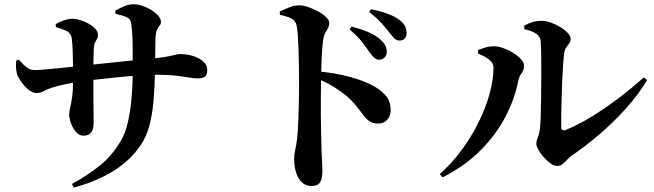

<svg xmlns="http://www.w3.org/2000/svg" viewBox="-20 -813 3040 893"><path d="M314.4 42.5Q376.2 9.9 437.7 -37.5Q499.1 -85 541.3 -156.9Q562.8 -192.4 574.7 -244.3Q586.6 -296.3 591.9 -356.9Q597.3 -417.6 597.3 -479.5Q597.6 -554.8 596.8 -609.5Q596.1 -664.2 590.2 -704.4Q587.7 -724.2 570.6 -732.5Q553.6 -740.8 517 -748.6L516.3 -763.9Q538.8 -776.1 559.8 -784.7Q580.8 -793.2 599.8 -793.2Q619.8 -793.2 642.3 -785.8Q664.9 -778.3 684.5 -766Q704 -753.7 716.3 -739.5Q728.5 -725.2 728.5 -712.7Q728.5 -700.5 722.7 -694.2Q716.9 -687.8 710.9 -676.2Q705 -664.6 703.2 -636.4Q702.2 -606.1 702 -577.1Q701.7 -548.1 701.4 -522.6Q701.1 -497.1 700.9 -475.1Q699.1 -403.7 693.7 -341.1Q688.2 -278.5 674.3 -226.5Q660.4 -174.5 632 -134.8Q582.4 -62.7 503.3 -15.1Q424.2 32.5 323.1 59.4ZM367.4 -181.8Q349.3 -181.8 334.3 -198.4Q319.3 -215 310.7 -238.1Q302 -261.2 302 -281.7Q302 -295.1 306.6 -313.4Q311.2 -331.6 315.6 -363Q320 -394.4 320 -446.2Q320 -474.1 319.6 -503.2Q319.2 -532.3 318.7 -558.7Q318.2 -585.1 316.7 -605.9Q315.2 -626.7 313 -638.2Q309 -658 292 -667.4Q275 -676.8 239.9 -686.8L239.1 -700.8Q257.4 -711.5 278.3 -718.7Q299.2 -725.8 318 -725.8Q332.6 -725.8 352.5 -719.8Q372.3 -713.8 391.5 -703.2Q410.7 -692.5 423.2 -679.3Q435.7 -666.1 435.7 -650.8Q435.7 -639.3 431.4 -632.3Q427.1 -625.4 422.6 -616.9Q418.2 -608.5 416.4 -590.3Q415.7 -576.9 415.1 -555.1Q414.4 -533.3 414.3 -509.4Q414.2 -485.5 414.2 -466.5Q414.2 -420.5 414.4 -378.9Q414.6 -337.2 415 -302Q415.4 -266.8 415.4 -240.9Q415.4 -210.9 403.6 -196.4Q391.8 -181.8 367.4 -181.8ZM150.2 -380.4Q130.7 -380.4 112.4 -395.9Q94.1 -411.4 80.7 -430.4Q67.4 -449.4 62.4 -459.7Q56.9 -471.4 55.2 -490.9Q53.5 -510.4 54.9 -531.1L67.6 -535.1Q88.8 -511.9 104.2 -499.6Q119.5 -487.2 140.4 -487.2Q156.7 -487.2 186 -489.6Q215.3 -491.9 249.4 -495.4Q283.4 -498.9 314 -502.3Q344.6 -505.7 363.9 -507.7Q395.4 -510.7 440.6 -515.6Q485.8 -520.6 533.9 -525.5Q582 -530.5 623.2 -534.6Q664.4 -538.7 687.2 -541Q724.2 -544.2 746.4 -548Q768.6 -551.7 781.5 -554.9Q794.4 -558.1 802.3 -559.9Q810.2 -561.6 817.7 -561.6Q847.6 -561.6 876.6 -553Q905.5 -544.3 924.7 -527.6Q943.8 -511 943.8 -487.3Q943.8 -462.8 931.9 -455.6Q920 -448.4 899.5 -448.4Q881.7 -448.4 856.8 -452.8Q831.8 -457.2 796 -461.3Q760.1 -465.4 709.6 -465.4Q674.7 -465.4 628.8 -462.3Q582.9 -459.2 534.7 -454.4Q486.5 -449.7 443.5 -444.7Q400.4 -439.7 370.9 -436.2Q323.9 -429.7 285.3 -421.6Q246.6 -413.6 220.6 -404.9Q201.6 -398.8 184.3 -389.6Q166.9 -380.4 150.2 -380.4Z M1742.5 -535.3Q1729.8 -535.3 1719.4 -545.6Q1709 -555.9 1696.4 -573.4Q1682.6 -593.9 1662.2 -619.8Q1641.8 -645.8 1606.1 -675.8L1616 -689.5Q1658.1 -678.3 1692.5 -663.9Q1726.9 -649.4 1749.8 -628.6Q1766.1 -614.5 1772.6 -600.3Q1779 -586.1 1779 -571.6Q1779 -556.5 1768.9 -545.9Q1758.8 -535.3 1742.5 -535.3ZM1428.5 52.1Q1402.6 52.1 1384.6 35.4Q1366.6 18.8 1357.4 -10.1Q1348.1 -38.9 1348.1 -75.6Q1348.1 -95.7 1353.1 -116.2Q1358.1 -136.7 1361.9 -169.5Q1364.9 -197.5 1366.7 -234.3Q1368.6 -271.1 1369.4 -309.7Q1370.3 -348.4 1370.7 -382.4Q1371 -416.5 1371 -438.7Q1371 -470.2 1370.3 -507.1Q1369.6 -543.9 1368.5 -579.8Q1367.4 -615.7 1365.4 -645.5Q1363.5 -675.4 1360 -692.2Q1355.4 -717.4 1334 -727.6Q1312.6 -737.9 1282 -744.1L1281 -759.8Q1302.7 -769.8 1326.3 -779Q1350 -788.2 1371.7 -788.2Q1390.4 -788.2 1414.1 -780.1Q1437.9 -772.1 1460.4 -759.7Q1482.8 -747.3 1497.1 -733.2Q1511.3 -719.1 1511.3 -706.7Q1511.3 -692.1 1505.5 -682Q1499.7 -671.9 1493.3 -660.8Q1487 -649.6 1483.5 -630.7Q1480.5 -608.5 1478.3 -579.8Q1476.1 -551.1 1475.2 -518Q1474.4 -484.9 1473.6 -450.1Q1472.9 -409.4 1472.4 -365.6Q1471.9 -321.8 1472.3 -277.9Q1472.6 -234 1473.6 -193.8Q1474.5 -153.6 1475.3 -119.7Q1476.7 -81.4 1478.1 -56.3Q1479.5 -31.1 1479.5 -20.8Q1479.5 18.2 1468.6 35.2Q1457.7 52.1 1428.5 52.1ZM1738.6 -238.5Q1714.8 -238.5 1700 -248.1Q1685.2 -257.8 1672.1 -275Q1658.9 -292.3 1641 -315.4Q1623.2 -338.6 1594.4 -364.8Q1567.8 -387.1 1534.4 -407.9Q1501 -428.7 1451.3 -449.9V-481.7Q1533.5 -475.1 1606.5 -455.5Q1679.5 -435.9 1724.5 -408.9Q1757.3 -389.4 1777.2 -364.6Q1797.1 -339.8 1797.1 -299.8Q1797.1 -275.4 1781.7 -257Q1766.4 -238.5 1738.6 -238.5ZM1838.4 -624.5Q1823.7 -624.5 1813.2 -635.4Q1802.7 -646.3 1787.9 -665.3Q1774.3 -682.9 1755.2 -704.7Q1736.2 -726.6 1696.9 -757.1L1705.8 -770Q1748.6 -761.6 1782.1 -749.4Q1815.5 -737.1 1836.1 -721.4Q1855.4 -707.6 1863.3 -692.1Q1871.2 -676.6 1871.2 -659.4Q1871.2 -643.3 1862.6 -633.9Q1853.9 -624.5 1838.4 -624.5Z M2571.5 -41.1Q2557.4 -41.1 2540.7 -52.9Q2523.9 -64.8 2509 -81.8Q2494.1 -98.8 2484.3 -116.1Q2474.6 -133.4 2474.6 -144.5Q2474.6 -155.7 2478.2 -165.2Q2481.8 -174.7 2486 -187.5Q2490.2 -200.3 2491.9 -219.5Q2493.7 -233.9 2494.8 -269.9Q2495.9 -305.8 2496.6 -353.7Q2497.2 -401.5 2497.5 -451.9Q2497.8 -502.2 2497.3 -546.9Q2496.8 -591.6 2494.8 -620.6Q2493.8 -642.2 2474.3 -655.9Q2454.8 -669.6 2419.1 -677.1L2417.9 -693.6Q2442.2 -706.6 2460.4 -711.4Q2478.6 -716.2 2498.8 -716.2Q2519.1 -716.2 2542.4 -707.9Q2565.7 -699.6 2586.7 -686.6Q2607.8 -673.7 2620.9 -659.3Q2634.1 -645 2634.1 -632.6Q2634.1 -619.7 2627.8 -611.4Q2621.4 -603.1 2613.9 -593Q2606.3 -582.8 2603.9 -564.4Q2601.4 -547.3 2599.2 -513.9Q2597 -480.5 2595.1 -439.9Q2593.2 -399.2 2592.1 -357.4Q2591 -315.7 2590.3 -280.6Q2589.7 -245.4 2590.4 -223.9Q2590.4 -199.9 2612.9 -209.2Q2668.5 -232.3 2730.6 -269.9Q2792.6 -307.5 2855 -354.8Q2917.4 -402 2974 -452.7L2989.7 -440.3Q2948.2 -371.4 2890.1 -307.1Q2832 -242.8 2767.5 -187.8Q2703 -132.7 2640.7 -90.3Q2629.4 -82.9 2618.9 -71.2Q2608.3 -59.5 2597 -50.3Q2585.6 -41.1 2571.5 -41.1ZM2025.5 -3.2Q2082.9 -54.7 2129 -117.7Q2175 -180.7 2207.7 -247.9Q2240.4 -315.1 2257.8 -379.5Q2275.2 -443.9 2275.2 -498.3Q2275.2 -514.8 2264.6 -526.7Q2254 -538.6 2237.7 -547.7Q2221.3 -556.8 2204 -563.7V-580.8Q2221.1 -587.2 2240.2 -592.7Q2259.3 -598.2 2281.1 -597.7Q2298.2 -597.4 2321.3 -589.1Q2344.5 -580.8 2366.6 -567.3Q2388.6 -553.7 2403 -538.1Q2417.4 -522.5 2417.4 -507.4Q2417.4 -488.3 2406.1 -472.7Q2394.7 -457.1 2390.7 -437.6Q2374 -352.9 2330.8 -270Q2287.7 -187.1 2215.7 -114.5Q2143.7 -41.8 2038.7 11.8Z"/></svg>

Font: Noto Serif HK ExtraLight
Style: Regular
Weight: 200
Designer: Ryoko NISHIZUKA 西塚涼子 (kana & ideographs); Frank Grießhammer (Latin, Greek & Cyrillic); Wenlong ZHANG 张文龙 (bopomofo); San
Foundry: Adobe
Version: Version 2.002-H1;hotconv 1.1.0;makeotfexe 2.6.0